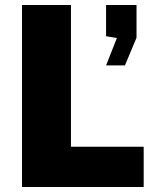

<svg xmlns="http://www.w3.org/2000/svg" viewBox="-20 -743 618 763"><path d="M67.5 0V-723H262V-160H551V0ZM401.5 -483 444.5 -592 401.5 -599V-723H522.5V-593L476.5 -483Z"/></svg>

Font: Public Sans Thin Black
Style: Regular
Weight: 900
Version: Version 2.001